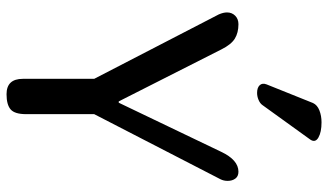

<svg xmlns="http://www.w3.org/2000/svg" viewBox="-228 -775 1003 587"><g transform="rotate(90 273.5 -481.5)"><path d="M221 -50V-268L24 -649Q18 -663 18 -674Q18 -689 28 -699Q38 -709 54 -709Q80 -709 98 -698Q116 -687 131 -657L290 -343H294L444 -656Q469 -709 505 -709Q519 -709 526 -699.5Q533 -690 533 -676Q533 -664 528 -654L329 -268V-60Q329 -25 314.5 -12.5Q300 0 268 0Q221 0 221 -50ZM264 -766Q248 -766 240.5 -774Q233 -782 238 -795L295 -937Q301 -950 317.5 -956.5Q334 -963 354 -963Q384 -963 400.5 -953.5Q417 -944 407 -929L301 -782Q296 -775 285.5 -770.5Q275 -766 264 -766Z"/></g></svg>

Font: Marmelad for Arash.Academy
Style: Regular
Weight: 400
Designer: Manvel Shmavonyan
Foundry: Cyreal
Version: Version 1.110;Glyphs 3.2 (3202)